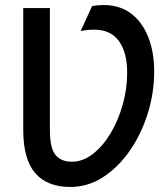

<svg xmlns="http://www.w3.org/2000/svg" viewBox="-20 -732 656 764"><path d="M260 12Q168 12 120.2 -43Q72.5 -98 72.5 -215.5V-700H178.5V-215Q178.5 -143.5 200.5 -116Q222.5 -88.5 266 -88.5Q309.5 -88.5 349.2 -119.2Q389 -150 419.8 -201.2Q450.5 -252.5 468.2 -315.5Q486 -378.5 486 -442.5Q486 -523.5 453 -568.8Q420 -614 355.5 -614Q327 -614 301 -608.5L346.5 -708Q358 -710 369 -711Q380 -712 392 -712Q457 -712 501.8 -678Q546.5 -644 570 -584.2Q593.5 -524.5 593.5 -447Q593.5 -362.5 568 -280.8Q542.5 -199 497 -133Q451.5 -67 390.8 -27.5Q330 12 260 12Z"/></svg>

Font: Overpass Mono SemiBold
Style: Regular
Weight: 600
Monospace: yes
Designer: Delve Withrington, Dave Bailey
Foundry: Delve Fonts LLC
Version: Version 4.000